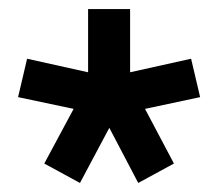

<svg xmlns="http://www.w3.org/2000/svg" viewBox="-20 -720 483 425"><path d="M157 -315 78 -358 143 -479 20 -505 40 -590 175 -560V-700H268V-560L403 -590L423 -505L301 -479L365 -358L286 -315L222 -437Z"/></svg>

Font: Cuprum SemiBold
Style: Regular
Weight: 600
Designer: Jovanny Lemonad
Foundry: Jovanny Lemonad
Version: Version 3.000